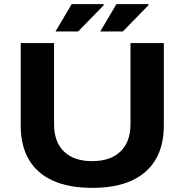

<svg xmlns="http://www.w3.org/2000/svg" viewBox="-20 -895 891 927"><path d="M425 12Q312 12 235 -23Q158 -58 119 -125Q80 -192 80 -289V-687H241V-295Q241 -210 289 -163.5Q337 -117 425 -117Q513 -117 561.5 -163.5Q610 -210 610 -295V-687H771V-289Q771 -192 731.5 -125Q692 -58 615.5 -23Q539 12 425 12ZM464 -743 542 -875H697V-870L573 -743ZM248 -743 326 -875H480L481 -870L357 -743Z"/></svg>

Font: Archivo SemiExpanded
Style: Bold
Weight: 700
Width: 6
Designer: Hector Gatti
Foundry: Omnibus-Type
Version: Version 2.001